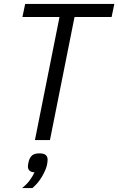

<svg xmlns="http://www.w3.org/2000/svg" viewBox="-20 -718 606 984"><path d="M362 -631 236 0H159L285 -631H95L109 -698H566L552 -631ZM183 68Q224 68 224 100Q224 106 223 114.5Q222 123 220 131Q213 157 194 189Q175 221 146 246H93Q118 226 132.5 206Q147 186 157 165Q141 165 132 157Q123 149 123 136Q123 124 128 106Q133 89 144.5 78.5Q156 68 183 68Z"/></svg>

Font: IBM Plex Sans Condensed
Style: Italic
Weight: 400
Width: 3
Italic angle: -11°
Designer: Mike Abbink, Paul van der Laan, Pieter van Rosmalen
Foundry: Bold Monday
Version: Version 1.3